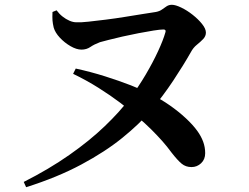

<svg xmlns="http://www.w3.org/2000/svg" viewBox="-20 -748 1040 801"><path d="M79 11Q184 -42 269 -101.5Q354 -161 417.5 -222Q481 -283 522 -338Q558 -386 588 -437Q618 -488 639.5 -534.5Q661 -581 670 -613Q672 -619 670 -622Q668 -625 662 -625Q648 -625 620 -620.5Q592 -616 558 -609.5Q524 -603 491 -595.5Q458 -588 433 -581.5Q408 -575 397 -572Q373 -563 357 -552Q341 -541 320 -541Q299 -541 274 -555.5Q249 -570 229.5 -591Q210 -612 204 -633Q200 -650 199 -663Q198 -676 199 -698L216 -705Q227 -690 241 -679Q255 -668 270 -661.5Q285 -655 299 -655Q316 -654 348.5 -657.5Q381 -661 421 -666Q461 -671 501 -677.5Q541 -684 575.5 -689.5Q610 -695 630 -698Q646 -701 656 -708.5Q666 -716 675.5 -722Q685 -728 697 -728Q712 -728 736 -716.5Q760 -705 783.5 -686.5Q807 -668 823 -648Q839 -628 839 -612Q839 -597 827.5 -585Q816 -573 801 -561Q786 -549 776 -530Q746 -477 703 -412Q660 -347 607 -284Q562 -231 490.5 -173Q419 -115 319 -61.5Q219 -8 89 33ZM779 -51Q755 -51 738 -65Q721 -79 696 -111Q677 -137 657 -159.5Q637 -182 612 -207Q587 -232 552 -262Q523 -288 482 -319Q441 -350 391 -381.5Q341 -413 285 -440L296 -462Q360 -448 418.5 -429.5Q477 -411 526 -392Q575 -373 611 -354Q652 -334 689 -308Q726 -282 755.5 -254.5Q785 -227 803 -202Q819 -180 827.5 -157Q836 -134 836 -109Q836 -83 819 -67Q802 -51 779 -51Z"/></svg>

Font: Noto Serif JP ExtraLight
Style: Bold
Weight: 700
Version: Version 2.003-H1;hotconv 1.1.1;makeotfexe 2.6.0